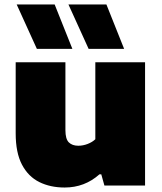

<svg xmlns="http://www.w3.org/2000/svg" viewBox="-20 -828 721 857"><path d="M268.5 9Q204.5 9 155.2 -15.5Q106 -40 78 -93.2Q50 -146.5 50 -233V-550H272V-247Q272 -207.5 287.2 -192.5Q302.5 -177.5 329.5 -177.5Q350.5 -177.5 371.2 -185.5Q392 -193.5 405.5 -206.5V-550H627.5V0H446L432 -50H424Q358 9 268.5 9ZM375.5 -610 285.5 -808H455L534 -610ZM144.5 -610 54.5 -808H224L303 -610Z"/></svg>

Font: Encode Sans Semi Expanded Black
Style: Regular
Weight: 900
Width: 6
Designer: Multiple Designers
Foundry: Impallari Type
Version: Version 3.000; ttfautohint (v1.8.3) -l 8 -r 50 -G 200 -x 14 